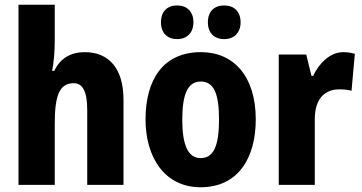

<svg xmlns="http://www.w3.org/2000/svg" viewBox="-20 -780 1526 810"><path d="M211 -612V-760H58V0H211V-256C211 -372 228 -429 291 -429C330 -429 348 -392 348 -315V0H501V-360C501 -491 439 -560 338 -560C278 -560 234 -534 209 -481H200C207 -517 211 -561 211 -612Z M659 -686C659 -640 687 -615 727 -615C768 -615 796 -641 796 -686C796 -732 768 -757 727 -757C687 -757 659 -733 659 -686ZM857 -686C857 -641 884 -615 926 -615C967 -615 995 -641 995 -686C995 -732 967 -757 926 -757C885 -757 857 -733 857 -686ZM1059 -276C1059 -458 966 -560 828 -560C669 -560 594 -445 594 -276C594 -116 675 10 826 10C988 10 1059 -118 1059 -276ZM749 -275C749 -383 772 -436 827 -436C883 -436 904 -383 904 -276C904 -169 883 -113 827 -113C772 -113 749 -170 749 -275Z M1428 -560C1371 -560 1325 -511 1301 -460H1294L1272 -550H1156V0H1308V-277C1308 -363 1350 -403 1411 -403C1434 -403 1450 -401 1463 -397L1477 -553C1460 -558 1443 -560 1428 -560Z"/></svg>

Font: Noto Sans Lao Looped Condensed ExtraBold
Style: Regular
Weight: 800
Width: 3
Designer: Mark Frömberg, Ben Mitchell
Foundry: The Fontpad Ltd
Version: Version 1.002